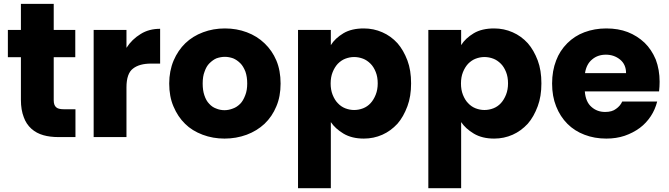

<svg xmlns="http://www.w3.org/2000/svg" viewBox="-20 -714 3483 1000"><path d="M88.9 -558.1V-693.8H259.8V-558.1H372.1V-416H259.8V-191.9Q259.8 -166.5 272 -155.8Q282.7 -145 312 -145H373V0H286.1Q240.2 0 206.1 -9.8Q169.9 -20 144 -43Q116.7 -67.4 104 -103Q88.9 -141.6 88.9 -193.8V-416H21V-558.1Z M638.7 -464.8Q667 -509.3 712.9 -537.1Q755.9 -564 814 -564V-382.8H766.6Q706.1 -382.8 672.9 -356.9Q638.7 -331.5 638.7 -258.8V0H467.8V-558.1H638.7Z M1441.4 -278.8Q1441.4 -211.4 1419.4 -160.2Q1397.5 -106.9 1357.4 -68.8Q1317.9 -32.2 1264.6 -12.2Q1210 7.8 1149.4 7.8Q1088.9 7.8 1035.6 -12.2Q980 -33.2 944.3 -68.8Q906.2 -105.5 883.3 -160.2Q861.3 -211.4 861.3 -278.8Q861.3 -344.2 884.3 -398.9Q907.2 -452.1 945.3 -488.8Q983.9 -525.9 1037.6 -545.9Q1090.8 -565.9 1151.4 -565.9Q1212.4 -565.9 1265.6 -545.9Q1318.8 -525.9 1357.4 -488.8Q1397.5 -450.7 1419.4 -398.9Q1441.4 -346.7 1441.4 -278.8ZM1035.6 -278.8Q1035.6 -243.2 1044.4 -217.8Q1053.7 -189.5 1069.3 -173.8Q1085 -156.2 1105.5 -148.9Q1126.5 -140.1 1149.4 -140.1Q1170.9 -140.1 1193.4 -148.9Q1213.4 -155.8 1231.4 -173.8Q1246.1 -188.5 1257.3 -217.8Q1267.6 -243.2 1267.6 -278.8Q1267.6 -314 1258.3 -340.8Q1247.1 -369.1 1232.4 -383.8Q1214.4 -401.9 1194.3 -410.2Q1171.9 -418 1151.4 -418Q1129.9 -418 1107.4 -410.2Q1088.9 -402.3 1070.3 -383.8Q1054.7 -368.2 1045.4 -340.8Q1035.6 -316.4 1035.6 -278.8Z M1703.1 -479Q1725.1 -514.6 1769 -541Q1811 -565.9 1875 -565.9Q1925.8 -565.9 1971.2 -545.9Q2016.1 -526.4 2050.3 -488.8Q2081.5 -453.1 2102.1 -398.9Q2121.1 -348.1 2121.1 -279.8Q2121.1 -211.9 2102.1 -161.1Q2081.5 -105.5 2050.3 -69.8Q2015.1 -31.7 1971.2 -12.2Q1925.8 7.8 1875 7.8Q1812.5 7.8 1769 -18.1Q1726.1 -43.9 1703.1 -78.1V266.1H1532.2V-558.1H1703.1ZM1702.1 -278.8Q1702.1 -246.1 1712.4 -220.2Q1723.6 -192.4 1739.3 -176.8Q1755.9 -158.7 1778.3 -149.9Q1801.3 -141.1 1824.2 -141.1Q1848.1 -141.1 1871.1 -149.9Q1893.6 -158.7 1910.2 -176.8Q1926.3 -194.3 1937 -221.2Q1947.3 -247.1 1947.3 -279.8Q1947.3 -313.5 1937 -338.9Q1926.3 -365.7 1910.2 -381.8Q1891.6 -400.4 1871.1 -408.2Q1848.1 -417 1824.2 -417Q1801.3 -417 1778.3 -408.2Q1757.8 -400.4 1739.3 -381.8Q1722.7 -363.8 1712.4 -337.9Q1702.1 -312.5 1702.1 -278.8Z M2381.8 -479Q2403.8 -514.6 2447.8 -541Q2489.7 -565.9 2553.7 -565.9Q2604.5 -565.9 2649.9 -545.9Q2694.8 -526.4 2729 -488.8Q2760.3 -453.1 2780.8 -398.9Q2799.8 -348.1 2799.8 -279.8Q2799.8 -211.9 2780.8 -161.1Q2760.3 -105.5 2729 -69.8Q2693.8 -31.7 2649.9 -12.2Q2604.5 7.8 2553.7 7.8Q2491.2 7.8 2447.8 -18.1Q2404.8 -43.9 2381.8 -78.1V266.1H2210.9V-558.1H2381.8ZM2380.9 -278.8Q2380.9 -246.1 2391.1 -220.2Q2402.3 -192.4 2418 -176.8Q2434.6 -158.7 2457 -149.9Q2480 -141.1 2502.9 -141.1Q2526.9 -141.1 2549.8 -149.9Q2572.3 -158.7 2588.9 -176.8Q2605 -194.3 2615.7 -221.2Q2626 -247.1 2626 -279.8Q2626 -313.5 2615.7 -338.9Q2605 -365.7 2588.9 -381.8Q2570.3 -400.4 2549.8 -408.2Q2526.9 -417 2502.9 -417Q2480 -417 2457 -408.2Q2436.5 -400.4 2418 -381.8Q2401.4 -363.8 2391.1 -337.9Q2380.9 -312.5 2380.9 -278.8Z M3064.5 -404.8Q3034.2 -380.4 3026.9 -333H3240.7Q3240.7 -378.4 3209.5 -403.8Q3178.2 -429.2 3135.7 -429.2Q3093.3 -429.2 3064.5 -404.8ZM2876.5 -398.9Q2895.5 -449.7 2934.6 -488.8Q2972.7 -526.9 3023.4 -545.9Q3076.7 -565.9 3137.7 -565.9Q3200.2 -565.9 3249.5 -546.9Q3299.3 -527.3 3337.4 -491.2Q3373.5 -456.1 3395.5 -403.8Q3415.5 -350.6 3415.5 -288.1Q3415.5 -263.7 3412.6 -237.8H3025.9Q3030.3 -183.1 3060.5 -157.2Q3089.8 -130.9 3131.8 -130.9Q3168 -130.9 3188.5 -147Q3210.4 -162.1 3220.7 -185.1H3402.8Q3392.1 -143.1 3369.6 -108.9Q3345.7 -72.8 3312.5 -47.9Q3277.3 -22 3233.4 -6.8Q3189.9 7.8 3137.7 7.8Q3076.2 7.8 3024.4 -12.2Q2972.7 -31.7 2935.5 -68.8Q2897.5 -106.9 2876.5 -160.2Q2855.5 -212.4 2855.5 -278.8Q2855.5 -345.2 2876.5 -398.9Z"/></svg>

Font: PoppinsZ
Style: Bold
Weight: 700
Designer: Ninad Kale (Devanagari), Jonny Pinhorn (Latin)
Foundry: Indian Type Foundry
Version: Version 3.002;FEAKit 1.0